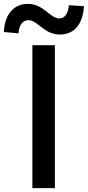

<svg xmlns="http://www.w3.org/2000/svg" viewBox="-70 -970 453 990"><path d="M97 0H213V-737H97ZM239 -792C310 -792 357 -842 363 -938L285 -943C281 -897 262 -875 236 -875C187 -875 156 -950 73 -950C3 -950 -46 -898 -50 -805L25 -798C29 -845 50 -866 76 -866C125 -866 156 -792 239 -792Z"/></svg>

Font: ChiuKong Gothic CL Medium
Style: Regular
Weight: 500
Designer: Ryoko NISHIZUKA 西塚涼子 (kana, bopomofo & ideographs); Paul D. Hunt (Latin, Greek & Cyrillic); Sandoll Communications 산돌커뮤니
Foundry: Adobe
Version: Version 1.300